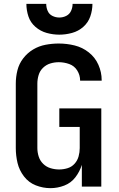

<svg xmlns="http://www.w3.org/2000/svg" viewBox="-20 -969 616 997"><path d="M242 8Q279 8 314 -5.5Q349 -19 371.5 -48.5Q394 -78 405 -113V0H506V-406H288V-310H394V-200Q394 -178 388 -156.5Q382 -135 367 -118.5Q352 -102 330.5 -95.5Q309 -89 287 -89Q265 -89 243 -95.5Q221 -102 204.5 -118Q188 -134 181 -156Q174 -178 174 -200V-535Q174 -557 180.5 -579Q187 -601 203.5 -617Q220 -633 241.5 -639.5Q263 -646 285 -646Q313 -646 339.5 -636.5Q366 -627 381 -603Q396 -579 396 -551V-550H508V-553Q508 -594 491 -632.5Q474 -671 441 -697Q408 -723 367.5 -733Q327 -743 285 -743Q251 -743 216.5 -736.5Q182 -730 152 -712Q122 -694 100.5 -666Q79 -638 70.5 -604Q62 -570 62 -535V-200Q62 -161 71 -123Q80 -85 104.5 -53Q129 -21 166 -6.5Q203 8 242 8ZM288 -789Q321 -789 354 -798Q387 -807 412.5 -829.5Q438 -852 449 -884Q460 -916 460 -949H357Q357 -930 349 -912.5Q341 -895 324 -886.5Q307 -878 288 -878Q269 -878 252 -886.5Q235 -895 227.5 -912.5Q220 -930 220 -949H117Q117 -916 127.5 -884Q138 -852 164 -829.5Q190 -807 222.5 -798Q255 -789 288 -789Z"/></svg>

Font: Iosevka Sparkle Semibold
Style: Regular
Weight: 600
Designer: Belleve Invis
Foundry: Belleve Invis
Version: Version 4.5.0; ttfautohint (v1.8.3)